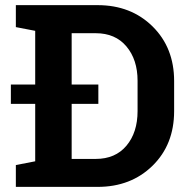

<svg xmlns="http://www.w3.org/2000/svg" viewBox="-20 -731 744 751"><path d="M361.8 -710.9Q492.2 -710.9 576.7 -627.7Q661.1 -544.4 661.1 -414.1V-296.4Q661.1 -165.5 576.7 -82.8Q492.2 0 361.8 0H42V-85.4L117.7 -100.1V-324.7H22.5V-400.4H117.7V-610.4L42 -625V-710.9ZM364.7 -324.7H260.3V-109.4H354.5Q431.2 -109.4 474.6 -161.1Q518.1 -212.9 518.1 -296.4V-415Q518.1 -497.6 474.6 -549.3Q431.2 -601.1 354.5 -601.1H260.3V-400.4H364.7Z"/></svg>

Font: Roboto Avanza Slab
Style: Bold
Weight: 700
Designer: Google
Version: Version 1.100263; 2013; ttfautohint (v0.94.20-1c74) -l 8 -r 